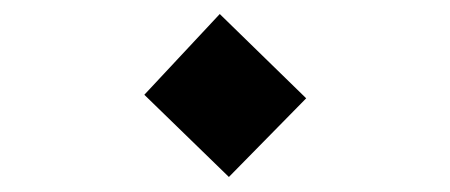

<svg xmlns="http://www.w3.org/2000/svg" viewBox="-20 -374 626 267"><path d="M298.3 -127.9 180.7 -242.2 285.6 -354.5 405.8 -237.3Z"/></svg>

Font: Cascadia Mono Medium
Style: Regular
Weight: 500
Monospace: yes
Designer: Aaron Bell
Foundry: Saja Typeworks
Version: Version 2407.024